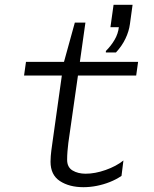

<svg xmlns="http://www.w3.org/2000/svg" viewBox="-20 -768 640 798"><path d="M327 10Q268 10 229 -15.5Q190 -41 190 -96Q190 -104 191 -119.5Q192 -135 198 -176L237 -454H80L88 -511H246L291 -674H335L312 -511H554L546 -454H304L264 -174Q262 -158 260.5 -139.5Q259 -121 259 -104Q259 -73 281.5 -59.5Q304 -46 336 -46Q375 -46 419 -61.5Q463 -77 493 -101L485 -37Q463 -22 436.5 -11.5Q410 -1 382 4.5Q354 10 327 10ZM420 -550V-556Q442 -578 456.5 -603Q471 -628 474 -655H439L452 -748H531L520 -668Q516 -638 501.5 -607.5Q487 -577 462 -550Z"/></svg>

Font: Chivo Mono Medium ExtraLight
Style: Italic
Weight: 250
Italic angle: -8.05°
Monospace: yes
Version: Version 1.008